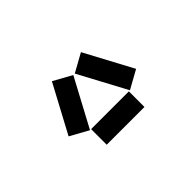

<svg xmlns="http://www.w3.org/2000/svg" viewBox="-44 -269 374 374"><g transform="rotate(-45 143.0 -81.5)"><path d="M50 -64 88 -43 141 -142 103 -163ZM145 -142 198 -43 236 -64 183 -163ZM91 0H195V-43H91Z"/></g></svg>

Font: Anthony
Style: Regular
Weight: 400
Designer: Sun Young Oh
Foundry: Velvetyne Type Foundry
Version: Version 1.000;hotconv 1.0.109;makeotfexe 2.5.65596